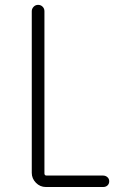

<svg xmlns="http://www.w3.org/2000/svg" viewBox="-20 -750 540 770"><path d="M164.1 0Q140.6 0 124 -17.1Q107.4 -34.2 107.4 -56.6V-705.1Q107.4 -714.8 114.7 -722.7Q122.1 -730.5 132.8 -730.5Q143.6 -730.5 150.9 -723.1Q158.2 -715.8 158.2 -705.1V-54.7Q158.2 -45.9 167 -45.9H393.6Q403.3 -45.9 410.6 -39.6Q418 -33.2 418 -22.9Q418 -12.7 411.1 -6.3Q404.3 0 393.6 0Z"/></svg>

Font: Rounded Mgen+ 2m light
Style: Regular
Weight: 200
Designer: [Source Han Sans]
Ryoko NISHIZUKA  (kana & ideographs); Paul D. Hunt (Latin, Greek & Cyrillic); Wenlong ZHANG  (bopomofo
Version: Version 1.059.20150602